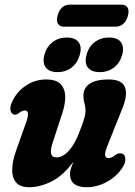

<svg xmlns="http://www.w3.org/2000/svg" viewBox="-20 -794 580 824"><path d="M497 -136Q514 -135.5 517.5 -117.2Q521 -99 507 -77Q482.5 -38 440 -14.2Q397.5 9.5 352.5 9.5Q280.5 9.5 280.5 -47.5Q280.5 -59 284.8 -72.2Q289 -85.5 295.5 -100.5Q250.5 -39.5 200.8 -15Q151 9.5 105.5 9.5Q65.5 9.5 48.2 -12Q31 -33.5 32.5 -70.2Q34 -107 50.5 -151.5L91.5 -267Q111 -320 87 -320Q75.5 -320 60 -308Q50.5 -301 43.5 -302Q30.5 -302.5 25.5 -318.8Q20.5 -335 35 -364Q55.5 -403.5 93.5 -428.2Q131.5 -453 179 -453Q220 -453 239.2 -433.8Q258.5 -414.5 259.8 -382.2Q261 -350 248 -310L206 -182Q196 -152 199.2 -135.2Q202.5 -118.5 223 -118.5Q250 -118.5 276.5 -148.2Q303 -178 322.5 -232Q337 -269.5 342 -287.5Q347 -305.5 347 -320.5Q347 -336.5 342.5 -350.8Q338 -365 338 -383.5Q338 -416.5 365.2 -434.8Q392.5 -453 446.5 -453Q503.5 -453 516.5 -419.2Q529.5 -385.5 502.5 -322L444 -176Q430 -142 431 -128.8Q432 -115.5 445.5 -115.5Q452 -115.5 459 -118.5Q466 -121.5 478 -130.5Q488 -137 497 -136ZM227 -484.5Q192 -484.5 176.8 -504Q161.5 -523.5 170.5 -559Q180 -593.5 205.8 -613.2Q231.5 -633 266.5 -633Q302 -633 317 -613.2Q332 -593.5 322.5 -559Q313 -524.5 287.8 -504.5Q262.5 -484.5 227 -484.5ZM408 -484.5Q372.5 -484.5 357.2 -504Q342 -523.5 351.5 -559Q360.5 -593.5 386.5 -613.2Q412.5 -633 447.5 -633Q484 -633 498.8 -613.2Q513.5 -593.5 504.5 -559Q495 -524.5 469.5 -504.5Q444 -484.5 408 -484.5ZM227 -726.5Q240 -774 280 -774H501Q519.5 -774 527.2 -761.8Q535 -749.5 529 -726.5Q523 -703.5 508.8 -691.5Q494.5 -679.5 476 -679.5H255.5Q236.5 -679.5 228.8 -691.8Q221 -704 227 -726.5Z"/></svg>

Font: Fraunces 144pt SuperSoft
Style: Bold Italic
Weight: 700
Italic angle: -16°
Version: Version 1.000;[0bf87f6ff]